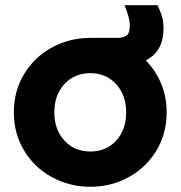

<svg xmlns="http://www.w3.org/2000/svg" viewBox="-20 -703 691 735"><path d="M33 -273Q33 -354 72 -419Q111 -484 178.5 -521Q246 -558 326 -558H430Q449 -558 463 -566Q477 -574 477 -607Q477 -633 457 -683H583Q595 -658 600.5 -638.5Q606 -619 606 -594Q606 -506 538 -472Q576 -433 597 -382.5Q618 -332 618 -273Q618 -192 579 -127Q540 -62 473 -25Q406 12 326 12Q246 12 178.5 -25Q111 -62 72 -127Q33 -192 33 -273ZM326 -123Q387 -123 425 -165Q463 -207 463 -273Q463 -339 424.5 -381Q386 -423 326 -423Q265 -423 226.5 -381Q188 -339 188 -273Q188 -207 226.5 -165Q265 -123 326 -123Z"/></svg>

Font: Evergrow Sans 
Style: ExtraBold
Weight: 800
Foundry: 10Web
Version: Version 1.000